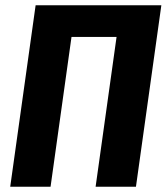

<svg xmlns="http://www.w3.org/2000/svg" viewBox="-20 -713 636 733"><path d="M596 -693 499 0H345L425 -572H253L173 0H19L116 -693Z"/></svg>

Font: Fira Sans Condensed
Style: Bold Italic
Weight: 700
Width: 3
Italic angle: -8°
Designer: Carrois Corporate & Edenspiekermann AG
Foundry: Carrois Corporate GbR & Edenspiekermann AG
Version: Version 4.203